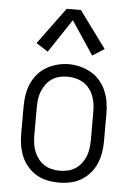

<svg xmlns="http://www.w3.org/2000/svg" viewBox="-56 -837 611 887"><g transform="rotate(5 250.0 -393.5)"><path d="M250 8Q223 8 196.5 2.5Q170 -3 147 -16.5Q124 -30 106 -50.5Q88 -71 77.5 -95.5Q67 -120 62.5 -146.5Q58 -173 58 -200V-330Q58 -357 62.5 -383.5Q67 -410 77.5 -434.5Q88 -459 106 -480Q124 -501 147 -514Q170 -527 196.5 -534Q223 -541 250 -541Q277 -541 303.5 -534Q330 -527 353 -514Q376 -501 394 -480Q412 -459 422.5 -434.5Q433 -410 437.5 -383.5Q442 -357 442 -330V-200Q442 -173 437.5 -146.5Q433 -120 422.5 -95.5Q412 -71 394 -50.5Q376 -30 353 -16.5Q330 -3 303.5 2.5Q277 8 250 8ZM250 -47Q269 -47 288 -51.5Q307 -56 323 -66.5Q339 -77 350.5 -92.5Q362 -108 369 -125.5Q376 -143 378.5 -162Q381 -181 381 -200V-330Q381 -349 378.5 -368Q376 -387 369 -405Q362 -423 350 -438.5Q338 -454 321.5 -464Q305 -474 286 -478.5Q267 -483 248 -483Q229 -483 210.5 -478.5Q192 -474 176.5 -463.5Q161 -453 149.5 -437.5Q138 -422 131 -404.5Q124 -387 121.5 -368Q119 -349 119 -330V-200Q119 -181 121.5 -162Q124 -143 131 -125.5Q138 -108 149.5 -92.5Q161 -77 177 -66.5Q193 -56 212 -51.5Q231 -47 250 -47ZM147 -590 92 -625 217 -795H283L408 -625L353 -590L250 -745Z"/></g></svg>

Font: Iosevka Term Light
Style: Regular
Weight: 300
Monospace: yes
Designer: Belleve Invis
Foundry: Belleve Invis
Version: Version 9.0.1; ttfautohint (v1.8.3)